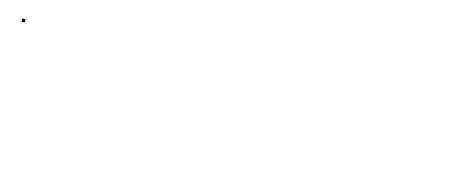

<svg xmlns="http://www.w3.org/2000/svg" viewBox="-6 -143 699 291"><g transform="rotate(20 344.0 2.5)"><path d="M7 5V0H12V5Z"/></g></svg>

Font: FRB American Cursive Just Beginnings
Style: Italic
Weight: 400
Italic angle: -25°
Version: Version 2.0;Modular Font Editor K font №1